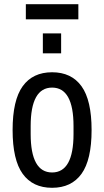

<svg xmlns="http://www.w3.org/2000/svg" viewBox="-20 -882 496 914"><path d="M184 -628V-723H271V-628ZM103 -790V-862H353V-790ZM228 12Q136 12 88 -54.5Q40 -121 40 -263Q40 -405 88 -471.5Q136 -538 228 -538Q320 -538 368 -471.5Q416 -405 416 -263Q416 -121 368 -54.5Q320 12 228 12ZM228 -61Q279 -61 304.5 -107Q330 -153 330 -244V-282Q330 -373 304.5 -419Q279 -465 228 -465Q177 -465 151.5 -419Q126 -373 126 -282V-244Q126 -153 151.5 -107Q177 -61 228 -61Z"/></svg>

Font: Archivo Narrow
Style: Regular
Weight: 400
Designer: Hector Gatti
Foundry: Omnibus-Type
Version: Version 3.002